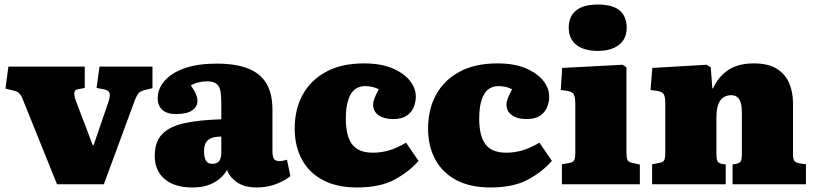

<svg xmlns="http://www.w3.org/2000/svg" viewBox="-20 -811 3584 845"><path d="M231 0 87 -357Q80 -376 74.5 -386.5Q69 -397 61.5 -403Q54 -409 41 -412L4 -421L17 -518H353V-424L322 -418Q310 -416 307.5 -405Q305 -394 313 -370L388 -172H392L458 -365Q466 -389 462 -401.5Q458 -414 437 -418L405 -424L418 -518H651V-423L619 -415Q601 -411 592 -403Q583 -395 572 -366L437 0Z M827 14Q747 14 704 -23.5Q661 -61 661 -124Q661 -187 694 -221Q727 -255 792 -269Q857 -283 954 -286V-356Q954 -389 950 -410.5Q946 -432 932.5 -442.5Q919 -453 892 -453Q873 -453 854 -448.5Q835 -444 820 -435Q831 -419 837.5 -406.5Q844 -394 846.5 -384.5Q849 -375 849 -367Q849 -342 826 -325.5Q803 -309 755 -309Q714 -309 694 -328Q674 -347 674 -378Q674 -421 705 -456Q736 -491 793.5 -511Q851 -531 933 -531Q1018 -531 1072 -509.5Q1126 -488 1152.5 -443.5Q1179 -399 1179 -329V-147Q1179 -124 1185 -113Q1191 -102 1210 -102Q1219 -102 1227.5 -104Q1236 -106 1243 -108L1258 -36Q1236 -17 1196.5 -1.5Q1157 14 1110 14Q1055 14 1022 -9.5Q989 -33 979 -64Q971 -47 952 -29Q933 -11 902.5 1.5Q872 14 827 14ZM914 -90Q928 -90 936.5 -95Q945 -100 949.5 -111.5Q954 -123 954 -139V-210Q928 -210 911 -203.5Q894 -197 886 -183Q878 -169 878 -145Q878 -121 885.5 -105.5Q893 -90 914 -90Z M1551 14Q1462 14 1401 -18.5Q1340 -51 1308.5 -109.5Q1277 -168 1277 -245Q1277 -330 1312 -394Q1347 -458 1415 -495Q1483 -532 1582 -532Q1657 -532 1708 -510Q1759 -488 1784.5 -455Q1810 -422 1810 -386Q1810 -361 1800.5 -338.5Q1791 -316 1769.5 -301.5Q1748 -287 1710 -287Q1670 -287 1646 -304Q1622 -321 1622 -351Q1622 -362 1627.5 -377Q1633 -392 1647 -418Q1634 -425 1619 -428.5Q1604 -432 1586 -432Q1560 -432 1541.5 -417.5Q1523 -403 1512.5 -371Q1502 -339 1502 -289Q1502 -212 1530 -175.5Q1558 -139 1621 -139Q1656 -139 1690 -148.5Q1724 -158 1767 -183L1822 -103Q1779 -54 1715.5 -20Q1652 14 1551 14Z M2138 14Q2049 14 1988 -18.5Q1927 -51 1895.5 -109.5Q1864 -168 1864 -245Q1864 -330 1899 -394Q1934 -458 2002 -495Q2070 -532 2169 -532Q2244 -532 2295 -510Q2346 -488 2371.5 -455Q2397 -422 2397 -386Q2397 -361 2387.5 -338.5Q2378 -316 2356.5 -301.5Q2335 -287 2297 -287Q2257 -287 2233 -304Q2209 -321 2209 -351Q2209 -362 2214.5 -377Q2220 -392 2234 -418Q2221 -425 2206 -428.5Q2191 -432 2173 -432Q2147 -432 2128.5 -417.5Q2110 -403 2099.5 -371Q2089 -339 2089 -289Q2089 -212 2117 -175.5Q2145 -139 2208 -139Q2243 -139 2277 -148.5Q2311 -158 2354 -183L2409 -103Q2366 -54 2302.5 -20Q2239 14 2138 14Z M2453 0V-88L2487 -94Q2502 -97 2507 -106Q2512 -115 2512 -141V-349Q2512 -382 2506 -394.5Q2500 -407 2477 -411L2448 -415L2454 -512L2720 -526L2737 -515V-141Q2737 -118 2741 -108Q2745 -98 2763 -94L2796 -87V0ZM2611 -587Q2550 -587 2516.5 -613.5Q2483 -640 2483 -690Q2483 -738 2515 -764.5Q2547 -791 2611 -791Q2676 -791 2707 -765Q2738 -739 2738 -689Q2738 -640 2704 -613.5Q2670 -587 2611 -587Z M2850 0V-88L2882 -94Q2898 -97 2903 -105.5Q2908 -114 2908 -141V-354Q2908 -383 2902 -395Q2896 -407 2873 -411L2843 -415L2851 -512L3090 -526L3108 -515L3115 -422H3118Q3141 -473 3184.5 -502.5Q3228 -532 3298 -532Q3361 -532 3398.5 -508.5Q3436 -485 3453 -445.5Q3470 -406 3470 -358V-133Q3470 -113 3475.5 -104Q3481 -95 3500 -92L3527 -88V0H3204V-87L3220 -90Q3236 -93 3240.5 -102Q3245 -111 3245 -132V-310Q3245 -341 3240 -358.5Q3235 -376 3224.5 -384Q3214 -392 3197 -392Q3180 -392 3165.5 -383.5Q3151 -375 3142 -354Q3133 -333 3133 -292V-134Q3133 -113 3137 -103Q3141 -93 3156 -90L3174 -87V0Z"/></svg>

Font: Literata 18pt Black
Style: Regular
Weight: 900
Designer: Latin by Veronika Burian and Jose Scaglione. Greek by Irene Vlachou. Cyrillic by Vera Evstafieva.
Foundry: TypeTogether
Version: Version 3.103;gftools[0.9.29]